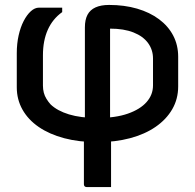

<svg xmlns="http://www.w3.org/2000/svg" viewBox="-20 -565 790 778"><path d="M422 -545Q484 -545 535.5 -530Q587 -515 624.5 -487Q662 -459 682 -420.5Q702 -382 702 -335V-215Q702 -164 678 -122.5Q654 -81 610.5 -51Q567 -21 507 -5Q447 11 375 11Q300 11 240 -5Q180 -21 137 -50.5Q94 -80 71 -121Q48 -162 48 -211V-350Q48 -388 55.5 -421.5Q63 -455 76 -480Q89 -505 105 -519.5Q121 -534 138 -534Q156 -534 171 -534Q186 -534 201 -534Q216 -534 232 -534V-516Q193 -488 173.5 -444Q154 -400 154 -341V-218Q154 -203 157.5 -189.5Q161 -176 168.5 -164Q176 -152 185 -142Q212 -116 259.5 -101.5Q307 -87 375 -87Q448 -87 498 -104.5Q548 -122 574 -151.5Q600 -181 600 -219V-328Q600 -363 580 -390.5Q560 -418 521 -433.5Q482 -449 426 -449Q426 -380 426 -313.5Q426 -247 426 -182Q426 -117 426 -51L430 -27Q430 0 430 27Q430 54 430 81.5Q430 109 430 136.5Q430 164 430 193Q404 193 380.5 193Q357 193 331 193Q326 193 323 190Q320 187 320 182Q320 129 320 77Q320 25 320 -27L324 -50Q324 -117 324 -183.5Q324 -250 324 -317.5Q324 -385 324 -454Q324 -485 334.5 -505Q345 -525 367 -535Q389 -545 422 -545Z"/></svg>

Font: Recursive Medium
Style: Regular
Weight: 500
Version: Version 1.085